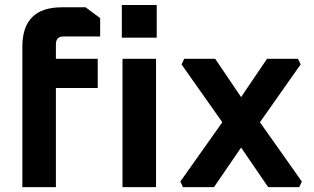

<svg xmlns="http://www.w3.org/2000/svg" viewBox="-20 -770 1290 790"><path d="M72 0V-577.9Q72 -740 234.1 -740H332.1L392.1 -695.4V-620H242.1Q210 -620 210 -587.9V-528H382.1V-407.9H210V0Z M481.3 -615V-749.5H624.8V-615ZM484 0V-528H622V0Z M722 -23 894.7 -267 726.9 -505 738 -528H865.4L972 -370.5L1078.6 -528H1205.9L1217 -505L1049.5 -267L1222 -23L1211.1 0H1083.5L972 -162.9L860.4 0H733Z"/></svg>

Font: Oxanium ExtraLight
Style: Regular
Weight: 200
Designer: Severin Meyer
Version: Version 2.000